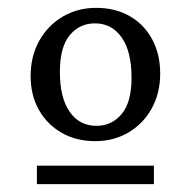

<svg xmlns="http://www.w3.org/2000/svg" viewBox="-20 -705 486 489"><path d="M74 -236V-283H372V-236ZM225.5 -384.5Q264.5 -384.5 289.8 -414.5Q315 -444.5 315 -507Q315 -574 289.8 -609.8Q264.5 -645.5 222 -645.5Q182.5 -645.5 157.5 -615.2Q132.5 -585 132.5 -522Q132.5 -456 157.5 -420.2Q182.5 -384.5 225.5 -384.5ZM222.5 -345.5Q174 -345.5 137 -366.8Q100 -388 79 -425.2Q58 -462.5 58 -511Q58 -561.5 79.8 -600.8Q101.5 -640 139.5 -662.5Q177.5 -685 225 -685Q273.5 -685 310.2 -664Q347 -643 367.5 -605Q388 -567 388 -517.5Q388 -468 366.5 -429Q345 -390 307.5 -367.8Q270 -345.5 222.5 -345.5Z"/></svg>

Font: Newsreader 24pt
Style: Regular
Weight: 400
Designer: Hugues Gentile
Foundry: Production Type
Version: Version 1.003